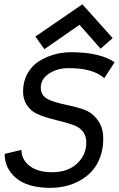

<svg xmlns="http://www.w3.org/2000/svg" viewBox="-20 -882 561 906"><path d="M368.7 -861.8 511.7 -702.1 454.6 -652.3 355 -765.1 189.5 -649.9 147 -709.5ZM81.1 -174.8Q81.1 -129.4 119.6 -99.4Q158.2 -69.3 225.1 -69.3Q299.8 -69.3 343.5 -110.1Q387.2 -150.9 387.2 -209.5Q387.2 -264.2 336.9 -287.6Q312.5 -298.8 247.6 -314.7Q182.6 -330.6 151.4 -346.2Q123.5 -360.4 106.2 -387Q88.9 -413.6 88.9 -450.7Q88.9 -497.1 108.9 -533.7Q128.9 -570.3 162.1 -591.8Q195.3 -613.3 234.6 -624.5Q273.9 -635.7 316.4 -635.7Q388.2 -635.7 440.7 -622.3Q493.2 -608.9 520.5 -587.9L472.2 -513.2Q419.4 -560.5 304.2 -560.5Q250 -560.5 211.2 -534.7Q172.4 -508.8 172.4 -468.3Q172.4 -431.2 206.5 -413.6Q232.4 -399.9 298.3 -386Q364.3 -372.1 393.6 -357.4Q426.3 -339.8 446.8 -306.9Q467.3 -273.9 467.3 -228.5Q467.3 -180.7 452.9 -141.1Q438.5 -101.6 414.3 -75Q390.1 -48.3 357.7 -30.3Q325.2 -12.2 289.8 -3.9Q254.4 4.4 216.8 4.4H207.5Q106.4 2 54.2 -43.2Q2 -88.4 2 -155.8Z"/></svg>

Font: Fantasque Sans Mono
Style: Italic
Weight: 400
Italic angle: -11°
Monospace: yes
Designer: Jany Belluz
Version: Version 1.8.0 ; ttfautohint (v1.8.2)